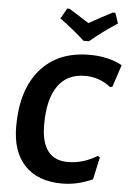

<svg xmlns="http://www.w3.org/2000/svg" viewBox="-59 -918 659 970"><g transform="rotate(5 270.5 -432.5)"><path d="M486 -874 504 -821Q428 -772 366 -719H338Q281 -772 212 -821L242 -874H254Q327 -828 355 -810Q377 -823 418.5 -845Q460 -867 473 -874ZM376 -651Q471 -651 541 -613L504 -501L493 -497Q436 -543 362 -543Q271 -543 224 -476Q177 -409 177 -280Q177 -102 312 -102Q390 -102 461 -146L472 -139L447 -26Q370 9 293 9Q170 9 103.5 -60.5Q37 -130 37 -259Q37 -444 126 -547.5Q215 -651 376 -651Z"/></g></svg>

Font: Alegreya Sans
Style: Bold Italic
Weight: 700
Italic angle: -7°
Designer: Juan Pablo del Peral
Foundry: Huerta Tipografica
Version: Version 2.007